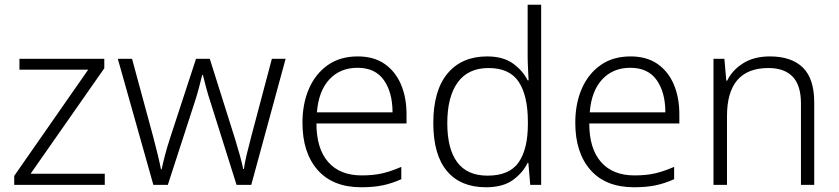

<svg xmlns="http://www.w3.org/2000/svg" viewBox="-20 -873 3538 810"><path d="M422 -93H40V-131L352 -579H62V-625H420V-585L109 -140H422Z M869 -439Q858 -472 850 -502Q842 -532 836 -557H833Q827 -532 819 -501.5Q811 -471 800 -438L688 -93H627L477 -625H537L626 -297Q638 -252 646 -218.5Q654 -185 659 -159H662Q667 -183 675.5 -216Q684 -249 697 -289L807 -625H865L971 -289Q982 -253 991.5 -219Q1001 -185 1006 -160H1009Q1012 -184 1020 -218Q1028 -252 1040 -297L1127 -625H1185L1040 -93H978Z M1489 -635Q1557 -635 1602.5 -603.5Q1648 -572 1671.5 -517Q1695 -462 1695 -391V-352H1315Q1315 -246 1364.5 -189.5Q1414 -133 1506 -133Q1555 -133 1592 -141.5Q1629 -150 1673 -169V-117Q1633 -99 1594 -91Q1555 -83 1504 -83Q1384 -83 1320 -156Q1256 -229 1256 -355Q1256 -436 1283.5 -499Q1311 -562 1363 -598.5Q1415 -635 1489 -635ZM1488 -587Q1415 -587 1369.5 -538Q1324 -489 1317 -399H1636Q1636 -483 1599.5 -535Q1563 -587 1488 -587Z M2030 -83Q1923 -83 1865.5 -151.5Q1808 -220 1808 -354Q1808 -491 1868 -563Q1928 -635 2035 -635Q2102 -635 2143.5 -605.5Q2185 -576 2206 -534H2210Q2209 -557 2207.5 -585.5Q2206 -614 2206 -638V-853H2263V-93H2217L2209 -186H2206Q2185 -143 2143 -113Q2101 -83 2030 -83ZM2037 -132Q2129 -132 2168 -188Q2207 -244 2207 -350V-359Q2207 -469 2168.5 -527.5Q2130 -586 2041 -586Q1955 -586 1911 -525.5Q1867 -465 1867 -353Q1867 -245 1909 -188.5Q1951 -132 2037 -132Z M2640 -635Q2708 -635 2753.5 -603.5Q2799 -572 2822.5 -517Q2846 -462 2846 -391V-352H2466Q2466 -246 2515.5 -189.5Q2565 -133 2657 -133Q2706 -133 2743 -141.5Q2780 -150 2824 -169V-117Q2784 -99 2745 -91Q2706 -83 2655 -83Q2535 -83 2471 -156Q2407 -229 2407 -355Q2407 -436 2434.5 -499Q2462 -562 2514 -598.5Q2566 -635 2640 -635ZM2639 -587Q2566 -587 2520.5 -538Q2475 -489 2468 -399H2787Q2787 -483 2750.5 -535Q2714 -587 2639 -587Z M3228 -635Q3319 -635 3367 -588Q3415 -541 3415 -441V-93H3359V-437Q3359 -513 3324 -549.5Q3289 -586 3222 -586Q3047 -586 3047 -383V-93H2990V-625H3036L3044 -533H3048Q3069 -577 3115 -606Q3161 -635 3228 -635Z"/></svg>

Font: Noto Sans Kannada UI Light
Style: Regular
Weight: 300
Designer: Jelle Bosma - Monotype Design Team
Foundry: Monotype Imaging Inc.
Version: Version 2.005; ttfautohint (v1.8.4.7-5d5b)